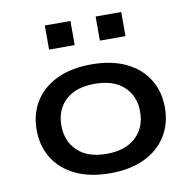

<svg xmlns="http://www.w3.org/2000/svg" viewBox="-80 -796 893 886"><g transform="rotate(-10 366.0 -353.0)"><path d="M367 9Q273 9 205.5 -23Q138 -55 102 -113Q66 -171 66 -246Q66 -322 102 -379.5Q138 -437 205.5 -469Q273 -501 367 -501Q461 -501 528 -469Q595 -437 631 -379.5Q667 -322 667 -246Q667 -171 631 -113Q595 -55 528 -23Q461 9 367 9ZM366 -82Q454 -82 502.5 -127.5Q551 -173 551 -247Q551 -321 502.5 -365.5Q454 -410 367 -410Q278 -410 230 -365.5Q182 -321 182 -247Q182 -173 230 -127.5Q278 -82 366 -82ZM425 -602V-715H545V-602ZM187 -602V-715H307V-602Z"/></g></svg>

Font: Nunito Sans 10pt Expanded SemiBold
Style: Regular
Weight: 600
Width: 7
Designer: Vernon Adams
Foundry: Vernon Adams
Version: Version 3.101;gftools[0.9.27]